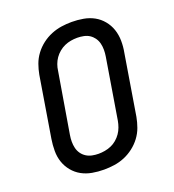

<svg xmlns="http://www.w3.org/2000/svg" viewBox="-136 -849 872 962"><g transform="rotate(-20 300.0 -367.5)"><path d="M255 8Q223 8 192.5 2.5Q162 -3 136.5 -17Q111 -31 92 -54Q73 -77 63.5 -105Q54 -133 54 -164.5Q54 -196 59 -227L112 -550Q117 -577 126.5 -603.5Q136 -630 153.5 -653.5Q171 -677 194.5 -695Q218 -713 245 -724Q272 -735 299.5 -739Q327 -743 354 -743Q386 -743 416.5 -737.5Q447 -732 472.5 -718Q498 -704 517 -681Q536 -658 545.5 -630Q555 -602 555.5 -570.5Q556 -539 550 -508L497 -185Q492 -158 482.5 -131.5Q473 -105 455.5 -81.5Q438 -58 414.5 -40Q391 -22 364.5 -11Q338 0 310 4Q282 8 255 8ZM256 -76Q273 -76 290 -79Q307 -82 323.5 -89Q340 -96 354 -108Q368 -120 378 -134.5Q388 -149 394 -165.5Q400 -182 403 -199L456 -521Q459 -539 459 -556.5Q459 -574 455 -590.5Q451 -607 441.5 -620.5Q432 -634 418.5 -643Q405 -652 387.5 -655.5Q370 -659 353 -659Q336 -659 319 -656Q302 -653 286 -646Q270 -639 255.5 -627Q241 -615 231 -600.5Q221 -586 215 -569.5Q209 -553 207 -536L153 -214Q150 -196 150 -178.5Q150 -161 154 -144.5Q158 -128 167.5 -114.5Q177 -101 191 -92Q205 -83 222 -79.5Q239 -76 256 -76Z"/></g></svg>

Font: Iosevka SS04 Md Ex Obl
Style: Regular
Weight: 500
Width: 7
Italic angle: -9°
Monospace: yes
Designer: Belleve Invis
Foundry: Belleve Invis
Version: Version 19.0.0; ttfautohint (v1.8.4)